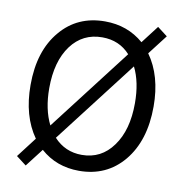

<svg xmlns="http://www.w3.org/2000/svg" viewBox="-87 -848 916 962"><g transform="rotate(10 371.0 -366.5)"><path d="M232 -130Q289 -68 374 -68Q473 -68 532 -150Q592 -232 592 -369Q592 -476 555 -550ZM516 -605Q461 -666 374 -666Q275 -666 216 -587Q156 -506 156 -369Q156 -262 194 -186ZM614 -627Q687 -525 687 -369Q687 -195 600 -90Q514 13 374 13Q259 13 178 -59L107 33L56 -6L134 -108Q61 -211 61 -369Q61 -543 149 -646Q234 -747 374 -747Q489 -747 571 -676L640 -766L691 -727Z"/></g></svg>

Font: KaiGen Gothic CN Regular
Style: Regular
Weight: 400
Designer: Ryoko NISHIZUKA  (kana & ideographs); Paul D. Hunt (Latin, Greek & Cyrillic); Wenlong ZHANG  (bopomofo); Sandoll Communi
Foundry: Adobe Systems Incorporated
Version: Version 1.002.20150501